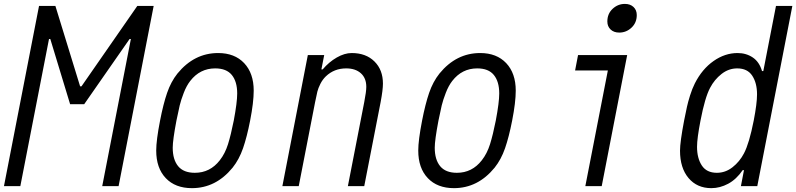

<svg xmlns="http://www.w3.org/2000/svg" viewBox="-28 -947 4052 977"><path d="M75.5 0H-7.8L170.6 -916.7H253.9L379.6 -507.8H386.7L670.6 -916.7H753.9L575.5 0H492.2L638 -748.7H631.5L400.4 -416.7H328.8L227.9 -748.7H221.4Z M948.6 10.4Q863.9 10.4 815.4 -40.7Q766.9 -91.8 766.9 -181Q766.9 -233.1 786.5 -333.3Q802.7 -417.3 822.3 -474.3Q841.8 -531.2 875 -572.9Q960.3 -677.1 1082 -677.1Q1166 -677.1 1214.5 -625.7Q1263 -574.2 1263 -485.7Q1263 -426.4 1244.8 -333.3Q1228.5 -250 1208.7 -192.7Q1188.8 -135.4 1155.6 -93.8Q1070.3 10.4 948.6 10.4ZM1179 -471.4Q1179 -531.9 1151.7 -565.4Q1124.3 -599 1067.1 -599Q989.6 -599 940.1 -535.2Q921.2 -511.1 907.2 -474.9Q893.2 -438.8 886.4 -410.5Q879.6 -382.2 869.8 -333.3Q850.9 -233.7 850.9 -195.3Q850.9 -134.8 878.6 -101.2Q906.2 -67.7 963.5 -67.7Q1041 -67.7 1090.5 -131.5Q1117.2 -165.4 1132.2 -213.2Q1147.1 -261.1 1161.5 -333.3Q1179 -426.4 1179 -471.4Z M1835.9 -505.2Q1835.9 -549.5 1808.3 -574.2Q1780.6 -599 1733.7 -599Q1672.5 -599 1630.2 -558.6Q1613.3 -542.3 1602.2 -520.2Q1591.1 -498 1586.9 -480.8Q1582.7 -463.5 1575.5 -427.7L1492.2 0H1408.9L1538.4 -666.7H1621.7L1607.4 -593.8H1613.9Q1645.8 -631.5 1685.5 -654.3Q1725.3 -677.1 1761.7 -677.1Q1834 -677.1 1877.3 -634.4Q1920.6 -591.8 1920.6 -521.5Q1920.6 -490.2 1908.9 -427.7L1825.5 0H1742.2L1825.5 -427.7Q1835.9 -481.1 1835.9 -505.2Z M2281.9 10.4Q2197.3 10.4 2148.8 -40.7Q2100.3 -91.8 2100.3 -181Q2100.3 -233.1 2119.8 -333.3Q2136.1 -417.3 2155.6 -474.3Q2175.1 -531.2 2208.3 -572.9Q2293.6 -677.1 2415.4 -677.1Q2499.3 -677.1 2547.9 -625.7Q2596.4 -574.2 2596.4 -485.7Q2596.4 -426.4 2578.1 -333.3Q2561.8 -250 2542 -192.7Q2522.1 -135.4 2488.9 -93.8Q2403.6 10.4 2281.9 10.4ZM2512.4 -471.4Q2512.4 -531.9 2485 -565.4Q2457.7 -599 2400.4 -599Q2322.9 -599 2273.4 -535.2Q2254.6 -511.1 2240.6 -474.9Q2226.6 -438.8 2219.7 -410.5Q2212.9 -382.2 2203.1 -333.3Q2184.2 -233.7 2184.2 -195.3Q2184.2 -134.8 2211.9 -101.2Q2239.6 -67.7 2296.9 -67.7Q2374.3 -67.7 2423.8 -131.5Q2450.5 -165.4 2465.5 -213.2Q2480.5 -261.1 2494.8 -333.3Q2512.4 -426.4 2512.4 -471.4Z M3062.5 -837.9Q3062.5 -877 3089.2 -902Q3115.9 -927.1 3151.7 -927.1Q3179 -927.1 3195.6 -911.5Q3212.2 -895.8 3212.2 -870.4Q3212.2 -831.4 3185.5 -806.3Q3158.9 -781.2 3123 -781.2Q3095.7 -781.2 3079.1 -796.9Q3062.5 -812.5 3062.5 -837.9ZM2950.5 0 3065.1 -588.5H2898.4L2913.4 -666.7H3163.4L3033.9 0Z M3725.3 -677.1Q3768.9 -677.1 3802.4 -654.6Q3835.9 -632.2 3849.6 -585.3H3856.1L3920.6 -916.7H4003.9L3825.5 0H3742.2L3757.8 -81.4H3751.3Q3719.4 -34.5 3677.4 -12Q3635.4 10.4 3591.8 10.4Q3518.9 10.4 3475.6 -41Q3432.3 -92.4 3432.3 -180.3Q3432.3 -224 3453.1 -333.3Q3462.9 -381.5 3467.8 -404.3Q3472.7 -427.1 3483.4 -461.3Q3494.1 -495.4 3507.8 -522.8Q3544.9 -595.7 3602.9 -636.4Q3660.8 -677.1 3725.3 -677.1ZM3723.3 -599Q3679.7 -599 3643.6 -570.6Q3607.4 -542.3 3585.3 -500Q3559.2 -451.2 3536.5 -333.3Q3518.9 -242.8 3518.9 -199.9Q3518.9 -141.9 3543.3 -104.8Q3567.7 -67.7 3619.8 -67.7Q3663.4 -67.7 3699.5 -96Q3735.7 -124.3 3757.8 -166.7Q3784.5 -217.4 3807.3 -333.3Q3824.2 -420.6 3824.2 -466.8Q3824.2 -524.7 3799.8 -561.8Q3775.4 -599 3723.3 -599Z"/></svg>

Font: Monoid
Style: Italic
Weight: 400
Width: 4
Italic angle: -11°
Monospace: yes
Version: Version 0.61